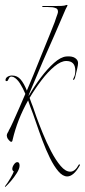

<svg xmlns="http://www.w3.org/2000/svg" viewBox="-20 -551 339 765"><path d="M248 152Q230 152 212.5 131.5Q195 111 179 78.5Q163 46 149 8.5Q135 -29 123 -64.5Q111 -100 101 -125L92 -151Q49 -75 30 7Q29 14 25 14Q21 14 15.5 7.5Q10 1 9 -2Q7 -8 7 -10Q7 -17 10.5 -22Q14 -27 15 -31Q22 -43 33 -67.5Q44 -92 57 -121.5Q70 -151 81 -177Q72 -199 60 -218Q48 -237 34 -244Q28 -246 26 -246Q20 -246 17.5 -242Q15 -238 13 -234Q12 -232 11 -230Q10 -228 6 -228Q2 -226 2 -234Q4 -245 19 -249Q21 -250 24 -250Q27 -250 29 -250Q49 -250 62.5 -234Q76 -218 87 -190Q101 -222 114 -254.5Q127 -287 140 -319Q161 -370 177 -410Q193 -450 198 -463Q201 -471 203.5 -479.5Q206 -488 209 -495Q211 -501 211 -504Q211 -515 203.5 -518Q196 -521 190 -522Q180 -523 171 -523Q162 -523 151 -523Q147 -523 148 -525Q149 -527 152 -527H195Q212 -527 225 -527.5Q238 -528 244 -531Q252 -533 247 -525Q244 -520 241.5 -514.5Q239 -509 237 -504Q218 -460 196 -409Q174 -358 151 -307L102 -191L94 -171Q94 -170 94.5 -170Q95 -170 95 -170Q117 -208 143 -242.5Q169 -277 195.5 -300.5Q222 -324 244 -326Q267 -328 279 -320Q291 -312 291 -300Q291 -292 287.5 -277Q284 -262 281 -250Q280 -247 279.5 -243.5Q279 -240 277 -237Q276 -233 273 -233Q270 -233 271 -235Q276 -245 278 -251.5Q280 -258 280 -270Q280 -308 244 -308Q223 -308 197 -286.5Q171 -265 145.5 -231.5Q120 -198 98 -161Q101 -153 104 -144Q107 -135 111 -126Q114 -116 124.5 -87Q135 -58 150 -21Q165 16 183.5 51.5Q202 87 221.5 110Q241 133 260 133Q279 133 294 105Q295 103 297.5 104.5Q300 106 298 108Q285 131 272.5 141.5Q260 152 248 152ZM2 193Q1 194 0 193Q-1 192 0 191Q11 177 22 158Q33 139 35 132Q29 129 29 122Q29 114 35.5 104.5Q42 95 49 95Q58 95 58 109Q58 121 47 138.5Q36 156 23 171Q10 186 2 193Z"/></svg>

Font: Explora
Style: Regular
Weight: 400
Designer: Robert E. Leuschke
Foundry: Robert E. Leuschke
Version: Version 1.010